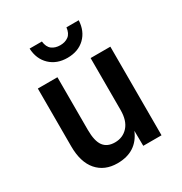

<svg xmlns="http://www.w3.org/2000/svg" viewBox="-174 -863 948 1002"><g transform="rotate(-30 300.0 -362.0)"><path d="M246 12Q169 12 124.5 -39Q80 -90 80 -186V-534H198V-217Q198 -149 220.5 -119Q243 -89 289 -89Q337 -89 367.5 -123Q398 -157 398 -221V-534H517V0H407L406 -91Q363 12 246 12ZM295 -595Q231 -595 190.5 -633.5Q150 -672 147 -736H221Q225 -701 245 -686Q265 -671 295 -671Q325 -671 345 -686Q365 -701 369 -736H443Q440 -672 400 -633.5Q360 -595 295 -595Z"/></g></svg>

Font: Geist Mono SemiBold
Style: Regular
Weight: 600
Monospace: yes
Designer: Basement.studio, Andrés Briganti, Mateo Zaragoza
Foundry: Basement.studio, Vercel, Andrés Briganti, Guido Ferreyra, Mateo Zaragoza
Version: Version 1.500; ttfautohint (v1.8.4.7-5d5b)